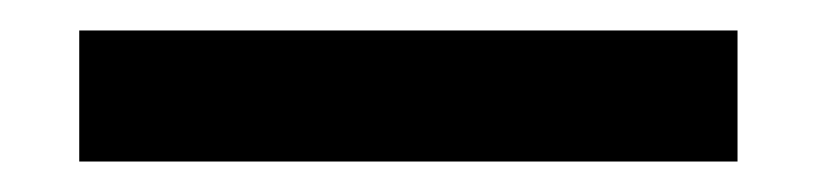

<svg xmlns="http://www.w3.org/2000/svg" viewBox="-20 -772 536 126"><path d="M32 -752H464V-666H32Z"/></svg>

Font: Unbounded Variable
Style: Regular
Weight: 400
Designer: Luke Prowse, Jean-Baptiste Morizot, Fátima Lázaro, Florian Runge
Foundry: NaN
Version: Version 1.600;FEAKit 1.0